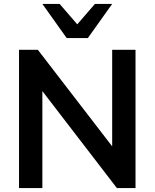

<svg xmlns="http://www.w3.org/2000/svg" viewBox="-20 -959 788 979"><path d="M77 0V-705H173L578 -179H552V-705H671V0H576L171 -527H196V0ZM320 -765 196 -939H284L374 -835L464 -939H552L428 -765Z"/></svg>

Font: Nunito Sans 12pt ExtraLight
Style: Regular
Weight: 200
Designer: Vernon Adams
Foundry: Vernon Adams
Version: Version 3.101;gftools[0.9.27]